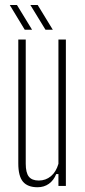

<svg xmlns="http://www.w3.org/2000/svg" viewBox="-20 -762 349 787"><path d="M134 5.5Q93.5 5.5 74.2 -17.2Q55 -40 55 -92V-600H85.5V-91Q85.5 -54 98.2 -38Q111 -22 139 -22Q167.5 -22 188.8 -39.8Q210 -57.5 219.5 -90.5V-600H250V0H219.5V-48.5H210.5Q200 -22.5 180.2 -8.5Q160.5 5.5 134 5.5ZM166.5 -640 104.5 -741.5H134.5L196.5 -640ZM81.5 -640 20 -741.5H49.5L111.5 -640Z"/></svg>

Font: Big Shoulders Display Thin ExtraLight
Style: Regular
Weight: 250
Version: Version 2.002